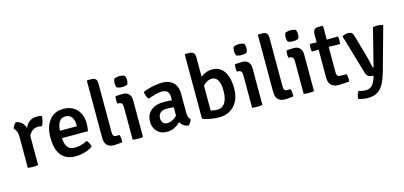

<svg xmlns="http://www.w3.org/2000/svg" viewBox="-78 -1279 4288 2040"><g transform="rotate(-15 2066.5 -259.0)"><path d="M370 -495.5Q370 -473.5 363.2 -442.8Q356.5 -412 342 -388.5Q331.5 -391.5 320.8 -392.8Q310 -394 299.5 -394Q272.5 -394 252.2 -383.2Q232 -372.5 217.5 -354.8Q203 -337 192.5 -314.8Q182 -292.5 174.5 -270L159 -290Q160 -326.5 168.5 -363.8Q177 -401 194.8 -432.2Q212.5 -463.5 241.8 -482.5Q271 -501.5 314 -501.5Q329.5 -501.5 342.5 -500Q355.5 -498.5 370 -495.5ZM46 -442Q49.5 -457.5 61.2 -475.2Q73 -493 85.5 -502Q139.5 -492.5 166 -451.8Q192.5 -411 196.5 -348.5V0Q185.5 2 170.5 3Q155.5 4 140 4Q125 4 110 3Q95 2 83 0V-339Q83 -380 70.8 -405.5Q58.5 -431 46 -442Z M469 -211V-292.5H701V-305.5Q701 -338 691.8 -365Q682.5 -392 662.2 -408.5Q642 -425 608.5 -425Q560.5 -425 537.2 -384.5Q514 -344 514 -271.5V-236.5Q514 -192.5 523 -156.2Q532 -120 555.8 -99Q579.5 -78 624 -78Q661.5 -78 696 -88.5Q730.5 -99 761.5 -114.5Q775.5 -101.5 784.5 -81Q793.5 -60.5 796 -43Q760 -17 709.5 -2Q659 13 606.5 13Q546 13 505.5 -8.2Q465 -29.5 441.2 -66Q417.5 -102.5 407.5 -149Q397.5 -195.5 397.5 -246Q397.5 -320.5 420.5 -379.8Q443.5 -439 490.5 -473.5Q537.5 -508 609 -508Q674 -508 718.8 -479.8Q763.5 -451.5 786.5 -403.2Q809.5 -355 809.5 -295.5Q809.5 -269.5 807.5 -251.2Q805.5 -233 800.5 -211Z M1115 -85Q1119.5 -73 1122 -58.2Q1124.5 -43.5 1124.5 -28.5Q1124.5 -22 1124 -15.5Q1123.5 -9 1122 -3Q1103.5 -0.5 1079 2Q1054.5 4.5 1032 4.5Q980 4.5 954.2 -22.8Q928.5 -50 928.5 -105.5V-729L935 -735.5H978.5Q1013.5 -735.5 1026.8 -718.8Q1040 -702 1040 -664V-129.5Q1040 -107.5 1049.8 -96.2Q1059.5 -85 1080 -85Z M1350 0Q1338.5 2 1323.8 3Q1309 4 1293.5 4Q1278.5 4 1263.5 3Q1248.5 2 1236.5 0V-359.5Q1236.5 -385.5 1226.8 -399Q1217 -412.5 1192.5 -412.5H1180Q1175.5 -432.5 1175.5 -452.5Q1175.5 -462 1176.5 -472.5Q1177.5 -483 1180 -493.5Q1200 -496 1218.2 -497Q1236.5 -498 1249 -498H1263.5Q1304 -498 1327 -472.8Q1350 -447.5 1350 -403.5ZM1206 -629.5Q1206 -641 1208.5 -654Q1211 -667 1215.5 -677Q1225.5 -682.5 1242.2 -686.2Q1259 -690 1274.5 -690Q1290 -690 1307.5 -686.2Q1325 -682.5 1333.5 -677Q1338 -667 1340.5 -653.8Q1343 -640.5 1343 -629.5Q1343 -618.5 1340.5 -605.2Q1338 -592 1333.5 -582.5Q1325.5 -577 1307.8 -573.2Q1290 -569.5 1274.5 -569.5Q1259 -569.5 1241.8 -573Q1224.5 -576.5 1215.5 -582.5Q1211 -592 1208.5 -605.2Q1206 -618.5 1206 -629.5Z M1464 -134.5Q1464 -192.5 1489.8 -229.5Q1515.5 -266.5 1559.2 -284.2Q1603 -302 1656.5 -302Q1683.5 -302 1718.5 -299.8Q1753.5 -297.5 1783.5 -291V-215.5Q1758 -221.5 1725 -223.2Q1692 -225 1665 -225Q1622 -225 1599 -202.8Q1576 -180.5 1576 -142.5Q1576 -114 1592.5 -94.5Q1609 -75 1639.5 -75Q1674.5 -75 1713.2 -99.5Q1752 -124 1778.5 -171L1795.5 -88.5Q1777.5 -67 1751.2 -43.2Q1725 -19.5 1690.5 -3.2Q1656 13 1612 13Q1562 13 1529 -9Q1496 -31 1480 -65Q1464 -99 1464 -134.5ZM1888 -51.5Q1884.5 -36 1872.8 -18.5Q1861 -1 1848 7.5Q1814 2.5 1792.5 -15Q1771 -32.5 1760.5 -57.2Q1750 -82 1747.5 -108V-331.5Q1747.5 -375 1727.2 -394.8Q1707 -414.5 1669 -414.5Q1632.5 -414.5 1593 -403.5Q1553.5 -392.5 1513.5 -378Q1500.5 -391.5 1492 -415Q1483.5 -438.5 1482.5 -460.5Q1511.5 -473 1548 -483.2Q1584.5 -493.5 1622.8 -499.5Q1661 -505.5 1694.5 -505.5Q1742.5 -505.5 1779.8 -488Q1817 -470.5 1838.5 -433.2Q1860 -396 1860 -337.5V-132.5Q1860 -106 1866 -85.5Q1872 -65 1888 -51.5Z M2117 -25H2005.5V-729L2012 -735.5H2054.5Q2089.5 -735.5 2103.2 -718.8Q2117 -702 2117 -664ZM2419.5 -254Q2420 -168 2389.5 -109.5Q2359 -51 2306.8 -21.5Q2254.5 8 2190 8Q2141 8 2093.8 -0.8Q2046.5 -9.5 2005.5 -25L2061 -111.5Q2091 -93.5 2122.5 -84.5Q2154 -75.5 2191.5 -75.5Q2225 -75.5 2250.2 -95.5Q2275.5 -115.5 2289.5 -155Q2303.5 -194.5 2303.5 -252Q2303.5 -335.5 2279.2 -372.5Q2255 -409.5 2217.5 -409.5Q2183.5 -410 2150 -387.8Q2116.5 -365.5 2096.5 -328.5L2079.5 -419.5Q2096 -439 2120 -458.5Q2144 -478 2175.5 -490.8Q2207 -503.5 2245.5 -503.5Q2303.5 -503.5 2342 -471.5Q2380.5 -439.5 2400 -383Q2419.5 -326.5 2419.5 -254Z M2663.5 0Q2652 2 2637.2 3Q2622.5 4 2607 4Q2592 4 2577 3Q2562 2 2550 0V-359.5Q2550 -385.5 2540.2 -399Q2530.5 -412.5 2506 -412.5H2493.5Q2489 -432.5 2489 -452.5Q2489 -462 2490 -472.5Q2491 -483 2493.5 -493.5Q2513.5 -496 2531.8 -497Q2550 -498 2562.5 -498H2577Q2617.5 -498 2640.5 -472.8Q2663.5 -447.5 2663.5 -403.5ZM2519.5 -629.5Q2519.5 -641 2522 -654Q2524.5 -667 2529 -677Q2539 -682.5 2555.8 -686.2Q2572.5 -690 2588 -690Q2603.5 -690 2621 -686.2Q2638.5 -682.5 2647 -677Q2651.5 -667 2654 -653.8Q2656.5 -640.5 2656.5 -629.5Q2656.5 -618.5 2654 -605.2Q2651.5 -592 2647 -582.5Q2639 -577 2621.2 -573.2Q2603.5 -569.5 2588 -569.5Q2572.5 -569.5 2555.2 -573Q2538 -576.5 2529 -582.5Q2524.5 -592 2522 -605.2Q2519.5 -618.5 2519.5 -629.5Z M2996 -85Q3000.5 -73 3003 -58.2Q3005.5 -43.5 3005.5 -28.5Q3005.5 -22 3005 -15.5Q3004.5 -9 3003 -3Q2984.5 -0.5 2960 2Q2935.5 4.5 2913 4.5Q2861 4.5 2835.2 -22.8Q2809.5 -50 2809.5 -105.5V-729L2816 -735.5H2859.5Q2894.5 -735.5 2907.8 -718.8Q2921 -702 2921 -664V-129.5Q2921 -107.5 2930.8 -96.2Q2940.5 -85 2961 -85Z M3231 0Q3219.5 2 3204.8 3Q3190 4 3174.5 4Q3159.5 4 3144.5 3Q3129.5 2 3117.5 0V-359.5Q3117.5 -385.5 3107.8 -399Q3098 -412.5 3073.5 -412.5H3061Q3056.5 -432.5 3056.5 -452.5Q3056.5 -462 3057.5 -472.5Q3058.5 -483 3061 -493.5Q3081 -496 3099.2 -497Q3117.5 -498 3130 -498H3144.5Q3185 -498 3208 -472.8Q3231 -447.5 3231 -403.5ZM3087 -629.5Q3087 -641 3089.5 -654Q3092 -667 3096.5 -677Q3106.5 -682.5 3123.2 -686.2Q3140 -690 3155.5 -690Q3171 -690 3188.5 -686.2Q3206 -682.5 3214.5 -677Q3219 -667 3221.5 -653.8Q3224 -640.5 3224 -629.5Q3224 -618.5 3221.5 -605.2Q3219 -592 3214.5 -582.5Q3206.5 -577 3188.8 -573.2Q3171 -569.5 3155.5 -569.5Q3140 -569.5 3122.8 -573Q3105.5 -576.5 3096.5 -582.5Q3092 -592 3089.5 -605.2Q3087 -618.5 3087 -629.5Z M3392.5 -576Q3392.5 -614 3405.5 -630.8Q3418.5 -647.5 3453.5 -647.5H3497L3503.5 -640.5V-129Q3503.5 -108.5 3513.2 -96.8Q3523 -85 3545.5 -85H3612Q3616 -73 3618.5 -58Q3621 -43 3621 -28.5Q3621 -22 3620.8 -15.5Q3620.5 -9 3618.5 -3Q3593 0 3563.2 2.2Q3533.5 4.5 3503.5 4.5Q3449 4.5 3420.8 -22.8Q3392.5 -50 3392.5 -105.5ZM3626.5 -495.5Q3631.5 -475.5 3631.5 -454.5Q3631.5 -443.5 3630.5 -433.2Q3629.5 -423 3626.5 -412.5L3458 -415L3318 -412.5Q3313.5 -433 3313.5 -454.5Q3313.5 -474.5 3318 -495.5L3460 -493.5Z M3765 218.5Q3740 218.5 3710.2 213.2Q3680.5 208 3664 201.5Q3662.5 182 3669.8 157.8Q3677 133.5 3688 120Q3701 124.5 3723 128.8Q3745 133 3765.5 133Q3797.5 133 3819.2 119Q3841 105 3855.8 79Q3870.5 53 3881 18L3884.5 5Q3851.5 4.5 3831.2 -7.2Q3811 -19 3802 -50L3673.5 -486Q3692.5 -494.5 3710.8 -498.5Q3729 -502.5 3743 -502.5Q3763.5 -502.5 3777.8 -492Q3792 -481.5 3799.5 -452.5L3863 -229.5Q3869.5 -208 3876 -181.5Q3882.5 -155 3888 -129.8Q3893.5 -104.5 3897.5 -86Q3899.5 -79 3907 -79L4012 -495Q4022 -497.5 4035.2 -498.5Q4048.5 -499.5 4059.5 -499.5Q4074.5 -499.5 4089.5 -497.8Q4104.5 -496 4118.5 -491.5L4122.5 -485L3992 -15.5Q3971.5 59 3944.8 111.2Q3918 163.5 3875.8 191Q3833.5 218.5 3765 218.5Z"/></g></svg>

Font: Signika Light Medium
Style: Regular
Weight: 500
Version: Version 2.003;gftools[0.9.32]